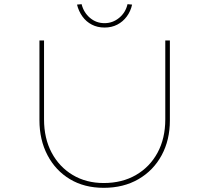

<svg xmlns="http://www.w3.org/2000/svg" viewBox="-20 -894 1003 920"><path d="M477 6Q384 6 315 -35.5Q246 -77 207.5 -150.5Q169 -224 169 -318V-700H191V-322Q191 -231 227.5 -162.5Q264 -94 328.5 -55.5Q393 -17 477 -17Q565 -17 631.5 -55.5Q698 -94 735 -162.5Q772 -231 772 -322V-700H794V-317Q794 -223 754.5 -150Q715 -77 643.5 -35.5Q572 6 477 6ZM481 -762Q447 -762 420 -776Q393 -790 375 -815Q357 -840 349 -872L371 -874Q381 -834 411 -808.5Q441 -783 481 -783Q520 -783 551 -808.5Q582 -834 591 -874L613 -872Q606 -840 587.5 -815Q569 -790 542 -776Q515 -762 481 -762Z"/></svg>

Font: Lexend Peta Thin
Style: Regular
Weight: 250
Version: Version 1.007